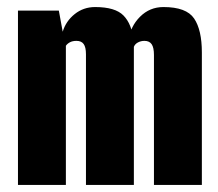

<svg xmlns="http://www.w3.org/2000/svg" viewBox="-20 -525 619 545"><path d="M31 0V-495H147L158 -435Q167 -465 192 -485Q217 -505 250 -505Q307 -505 330.5 -481Q354 -457 359 -411H345Q350 -450 377.5 -477.5Q405 -505 444 -505Q509 -505 531 -472.5Q553 -440 553 -376V0H417V-369Q417 -390 410.5 -399.5Q404 -409 390 -409Q380 -409 371.5 -404.5Q363 -400 360 -392V0H224V-371Q224 -391 217.5 -400Q211 -409 197 -409Q186 -409 178.5 -405Q171 -401 167 -395V0Z"/></svg>

Font: Alumni Sans ExtraBold
Style: Regular
Weight: 800
Designer: Robert E. Leuschke
Foundry: Robert E. Leuschke
Version: Version 1.018